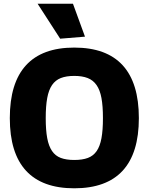

<svg xmlns="http://www.w3.org/2000/svg" viewBox="-20 -1007 803 1037"><path d="M305 -798 183 -987H374L439 -809ZM381 10Q208 10 120.5 -85Q33 -180 33 -369Q33 -559 120.5 -654.5Q208 -750 381 -750Q555 -750 642.5 -654.5Q730 -559 730 -369Q730 -180 642.5 -85Q555 10 381 10ZM381 -143Q425 -143 454.5 -154Q484 -165 502 -191Q520 -217 528 -260.5Q536 -304 536 -369Q536 -434 528 -477.5Q520 -521 501.5 -547.5Q483 -574 453.5 -585.5Q424 -597 381 -597Q338 -597 308.5 -585.5Q279 -574 261 -547.5Q243 -521 235 -477.5Q227 -434 227 -369Q227 -304 235 -261Q243 -218 261 -191.5Q279 -165 308.5 -154Q338 -143 381 -143Z"/></svg>

Font: Encode Sans Narrow
Style: ExtraBold
Weight: 800
Designer: Pablo Impallari, Andres Torresi
Foundry: Pablo Impallari, Andres Torresi
Version: Version 1.000; ttfautohint (v1.00) -l 8 -r 50 -G 200 -x 14 -